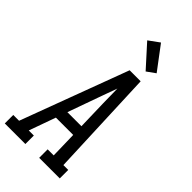

<svg xmlns="http://www.w3.org/2000/svg" viewBox="-323 -1050 1121 1121"><g transform="rotate(45 237.0 -489.5)"><path d="M-26 0V-70H22L270 -735H361L388 -70H428V0H258V-70H308L304 -235H161L102 -70H144V0ZM186 -305H302L297 -490Q297 -520 296 -549.5Q295 -579 295 -609Q284 -579 273.5 -549.5Q263 -520 252 -490ZM341 -796 219 -931 285 -979 394 -834Z"/></g></svg>

Font: Iosevka Gothic
Style: Italic
Weight: 400
Italic angle: -9°
Monospace: yes
Designer: Belleve Invis
Foundry: Belleve Invis
Version: Version 15.5.1; ttfautohint (v1.8.4)